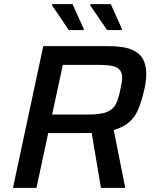

<svg xmlns="http://www.w3.org/2000/svg" viewBox="-20 -912 736 932"><path d="M43 0 190 -688H506Q579 -688 618.5 -671.5Q658 -655 674 -625Q690 -595 690 -553Q690 -514 678 -467Q666 -416 650 -379Q634 -342 606 -318Q578 -294 532 -281L588 0H470L425 -267Q414 -267 402.5 -266.5Q391 -266 379 -266H214L157 0ZM233 -356H408Q469 -356 499.5 -368.5Q530 -381 543 -408Q556 -435 564 -476Q568 -493 570.5 -508.5Q573 -524 573 -536Q573 -567 550.5 -582Q528 -597 465 -597H285ZM385 -766H314L232 -887L234 -892H332L387 -771ZM570 -766H500L417 -887L420 -892H518L572 -771Z"/></svg>

Font: Saira Medium
Style: Italic
Weight: 500
Italic angle: -12°
Designer: Hector Gatti with collaboration of the Omnibus-Type team
Foundry: Omnibus-Type
Version: Version 1.100; ttfautohint (v1.8.3)